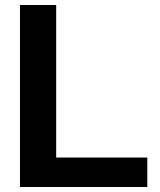

<svg xmlns="http://www.w3.org/2000/svg" viewBox="-20 -749 641 769"><path d="M60 0V-729H205V-118H570V0Z"/></svg>

Font: Hubot Sans SemiBold
Style: Regular
Weight: 600
Designer: Deni Anggara
Foundry: GitHub, Inc., Subsidiary of Microsoft Corporation
Version: Version 2.000